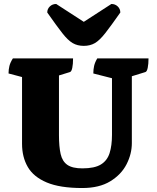

<svg xmlns="http://www.w3.org/2000/svg" viewBox="-20 -935 790 967"><path d="M394 12Q282 12 215.5 -16Q149 -44 120 -94Q91 -144 91 -211V-547L23 -565Q23 -585 27.5 -603Q32 -621 45 -641H348Q348 -612 344 -593Q340 -574 332 -572L277 -555V-254Q277 -196 285.5 -159Q294 -122 319.5 -104.5Q345 -87 395 -87Q456 -87 488 -106.5Q520 -126 532 -164Q544 -202 544 -256V-541L450 -565Q450 -585 454 -603Q458 -621 470 -641H728Q728 -613 724 -593.5Q720 -574 712 -572L644 -551V-214Q644 -160 617.5 -108Q591 -56 535.5 -22Q480 12 394 12ZM402 -704Q370 -704 346 -718Q322 -732 293.5 -768.5Q265 -805 218 -872Q218 -890 231 -902.5Q244 -915 263 -915L402 -825L541 -915Q560 -915 573 -902.5Q586 -890 586 -872Q539 -805 510.5 -768.5Q482 -732 458 -718Q434 -704 402 -704Z"/></svg>

Font: Petrona Black
Style: Regular
Weight: 900
Designer: Ringo R. Seeber
Foundry: Ringo R. Seeber
Version: Version 2.001; ttfautohint (v1.8.3)